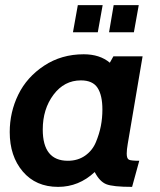

<svg xmlns="http://www.w3.org/2000/svg" viewBox="-20 -720 624 750"><path d="M537 -500 479 -158Q475 -135 475 -120Q475 -100 484 -96Q493 -92 524 -92L496 10Q421 10 395 -0.5Q369 -11 350 -48Q288 10 207 10Q120 10 69 -50Q18 -110 18 -204Q18 -282 51.5 -350.5Q85 -419 152.5 -463.5Q220 -508 307 -508Q370 -508 409 -475L423 -500ZM296 -406Q231 -406 189 -350Q147 -294 147 -214Q147 -92 245 -92Q284 -92 312.5 -112Q341 -132 354.5 -164.5Q368 -197 374 -228Q380 -259 380 -292Q380 -348 361 -377Q342 -406 296 -406ZM503 -594H406L424 -700H522ZM362 -594H265L284 -700H381Z"/></svg>

Font: Cabin
Style: Bold Italic
Weight: 700
Designer: Pablo Impallari
Foundry: Pablo Impallari. www.impallari.com Igino Marini. www.ikern.com
Version: Version 1.005